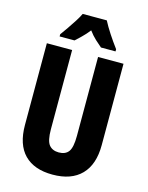

<svg xmlns="http://www.w3.org/2000/svg" viewBox="-136 -1107 852 1108"><g transform="rotate(15 289.5 -553.5)"><path d="M519 -321Q519 -205 459.5 -144Q400 -83 288 -83Q178 -83 119.5 -142.5Q61 -202 61 -319V-807H212V-334Q212 -265 232 -240.5Q252 -216 290 -216Q330 -216 348.5 -241.5Q367 -267 367 -335V-807H519ZM361 -1024Q378 -991 402.5 -953.5Q427 -916 456 -877V-864H369Q352 -878 330.5 -898Q309 -918 289 -945Q268 -918 246 -897Q224 -876 211 -864H122V-877Q136 -896 155 -923.5Q174 -951 191.5 -978.5Q209 -1006 217 -1024Z"/></g></svg>

Font: Noto Sans Kannada UI ExtraCondensed ExtraBold
Style: Regular
Weight: 800
Width: 2
Designer: Jelle Bosma - Monotype Design Team
Foundry: Monotype Imaging Inc.
Version: Version 2.005; ttfautohint (v1.8.4.7-5d5b)